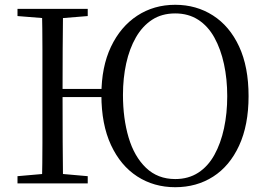

<svg xmlns="http://www.w3.org/2000/svg" viewBox="-20 -765 1114 801"><path d="M155 0Q157 -84 157 -168Q157 -252 157 -337V-391Q157 -476 157 -560.5Q157 -645 155 -728H243Q242 -645 241.5 -560Q241 -475 241 -389V-370Q241 -261 241.5 -172.5Q242 -84 243 0ZM53 0V-30L190 -42H210L346 -30V0ZM53 -698V-728H346V-698L210 -687H190ZM202 -360V-394H446V-360ZM711 16Q622 16 552.5 -29Q483 -74 443 -160Q403 -246 403 -369Q403 -486 443 -570Q483 -654 552.5 -699.5Q622 -745 711 -745Q799 -745 868.5 -700.5Q938 -656 977.5 -571Q1017 -486 1017 -364Q1017 -243 977.5 -157.5Q938 -72 869 -28Q800 16 711 16ZM711 -18Q766 -18 807 -44.5Q848 -71 874.5 -119Q901 -167 914.5 -229.5Q928 -292 928 -364Q928 -435 914.5 -497.5Q901 -560 874.5 -608Q848 -656 807 -682.5Q766 -709 711 -709Q655 -709 614.5 -682.5Q574 -656 547 -609Q520 -562 506.5 -500.5Q493 -439 493 -369Q493 -271 516.5 -191.5Q540 -112 589 -65Q638 -18 711 -18Z"/></svg>

Font: Noto Serif SC
Style: Regular
Weight: 400
Designer: Ryoko NISHIZUKA 西塚涼子 (kana & ideographs); Frank Grießhammer (Latin, Greek & Cyrillic); Wenlong ZHANG 张文龙 (bopomofo); San
Foundry: Adobe
Version: Version 2.002-H1;hotconv 1.1.0;makeotfexe 2.6.0